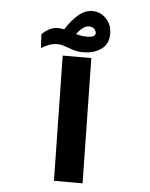

<svg xmlns="http://www.w3.org/2000/svg" viewBox="-56 -849 697 894"><g transform="rotate(5 293.0 -401.5)"><path d="M230 0 219.7 -584.5H353.5L363.8 0ZM313.5 -608.4Q287.1 -608.4 265.6 -615.2Q244.1 -622.1 226.1 -628.7Q208 -635.3 190.9 -635.3Q169.4 -635.3 151.9 -628.4Q134.3 -621.6 115.7 -610.4L112.3 -674.8Q126.5 -689.9 146 -700.2Q165.5 -710.4 186 -710.4Q199.7 -710.4 215.8 -707Q244.1 -751 274.9 -777.1Q305.7 -803.2 338.9 -803.2Q377.9 -803.2 404.5 -775.1Q431.2 -747.1 431.2 -705.1Q431.2 -656.2 397 -632.3Q362.8 -608.4 313.5 -608.4ZM272.9 -689.5Q284.7 -686.5 296.9 -684.3Q309.1 -682.1 323.2 -682.1Q363.8 -682.1 363.8 -701.7Q363.8 -712.4 355 -721.4Q346.2 -730.5 330.1 -730.5Q302.7 -730.5 272.9 -689.5Z"/></g></svg>

Font: Cascadia Mono PL
Style: Bold
Weight: 700
Monospace: yes
Designer: Aaron Bell
Foundry: Saja Typeworks
Version: Version 2404.023; ttfautohint (v1.8.4)